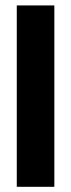

<svg xmlns="http://www.w3.org/2000/svg" viewBox="-20 -702 267 721"><path d="M43 -681.6H184.1V-0.5H43Z"/></svg>

Font: Vazir Black FD-WOL-UI
Style: Black-FD-WOL-UI
Weight: 900
Designer: Saber Rastikerdar
Foundry: Saber Rastikerdar
Version: Version 30.0.0